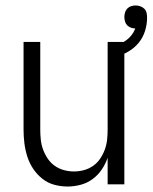

<svg xmlns="http://www.w3.org/2000/svg" viewBox="-20 -673 557 701"><path d="M227 8Q202 8 178 1.5Q154 -5 134.5 -20.5Q115 -36 101 -57Q87 -78 79.5 -102Q72 -126 69 -150.5Q66 -175 66 -200V-520H127V-200Q127 -181 129 -162.5Q131 -144 137.5 -126.5Q144 -109 154.5 -93.5Q165 -78 180 -67.5Q195 -57 213 -52Q231 -47 250 -47Q269 -47 287 -52Q305 -57 320 -67.5Q335 -78 345.5 -93.5Q356 -109 362.5 -126.5Q369 -144 371 -162.5Q373 -181 373 -200V-520H434V0H373V-97Q365 -74 351.5 -54Q338 -34 318.5 -19.5Q299 -5 275 1.5Q251 8 227 8ZM404 -465 391 -504Q404 -507 417 -512.5Q430 -518 441 -526Q452 -534 460.5 -545Q469 -556 474 -569Q466 -569 458 -572Q450 -575 444.5 -580.5Q439 -586 436.5 -594.5Q434 -603 434 -611Q434 -619 436.5 -627.5Q439 -636 445 -642Q451 -648 459 -650.5Q467 -653 476 -653Q484 -653 492.5 -650Q501 -647 507 -641Q513 -635 515 -626.5Q517 -618 517 -609Q517 -584 509.5 -560Q502 -536 486.5 -517Q471 -498 449 -485Q427 -472 404 -465Z"/></svg>

Font: Iosevka Light
Style: Regular
Weight: 300
Monospace: yes
Designer: Belleve Invis
Foundry: Belleve Invis
Version: Version 32.5.0; ttfautohint (v1.8.4)